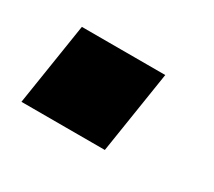

<svg xmlns="http://www.w3.org/2000/svg" viewBox="-50 -242 360 323"><g transform="rotate(30 130.0 -80.0)"><path d="M10 0 35 -160H197L172 0Z"/></g></svg>

Font: Nunito Sans ExtraBold
Style: Italic
Weight: 800
Italic angle: -9°
Designer: Vernon Adams
Foundry: Vernon Adams
Version: Version 3.006; ttfautohint (v1.8.3)